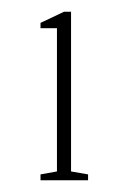

<svg xmlns="http://www.w3.org/2000/svg" viewBox="-20 -728 219 327"><path d="M49 -421V-431L77 -436V-680H49V-689L89 -708H101V-436L130 -431V-421Z"/></svg>

Font: Kalnia ExtraLight
Style: Regular
Weight: 250
Designer: Frida Medrano
Foundry: Frida Medrano
Version: Version 1.105